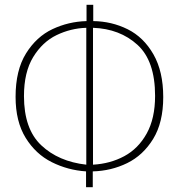

<svg xmlns="http://www.w3.org/2000/svg" viewBox="-20 -731 751 801"><path d="M369 -643Q446 -642 512.5 -609Q579 -576 620 -504.5Q661 -433 661 -326Q661 -220 619 -151.5Q577 -83 510.5 -50.5Q444 -18 367 -16V50H339V-16Q263 -21 196 -54.5Q129 -88 87 -156Q45 -224 45 -327Q45 -438 88.5 -508Q132 -578 199 -609.5Q266 -641 341 -643V-711H369ZM340 -615Q275 -613 216 -584.5Q157 -556 118.5 -493Q80 -430 80 -330Q80 -193 152 -125Q224 -57 340 -44ZM368 -44Q440 -48 498.5 -79.5Q557 -111 592 -174Q627 -237 627 -331Q627 -477 553.5 -544Q480 -611 368 -615Z"/></svg>

Font: LINE Seed Sans KR Thin
Style: Regular
Weight: 250
Designer: LINE BX Design & Sandoll Inc & Dalton Maag Ltd
Foundry: Sandoll Inc.
Version: Version 1.000